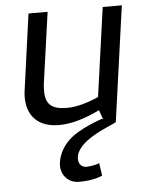

<svg xmlns="http://www.w3.org/2000/svg" viewBox="-53 -525 629 830"><g transform="rotate(-5 261.5 -110.0)"><path d="M260 162C261 84 407 36 437 19L507 -482H424L370 -96C318 -73 272 -61 232 -61C165 -61 140 -86 140 -141C140 -152 140 -164 142 -177L185 -482H102L57 -157C55 -145 54 -134 54 -123C54 -41 102 10 192 10C244 10 303 -7 369 -39L383 0H376C376 0 275 34 233 76C217 91 183 127 180 185C180 222 205 262 258 262C317 262 352 247 358 244L350 189C339 194 313 200 294 200C272 200 260 184 260 162Z"/></g></svg>

Font: Cantarell
Style: Oblique
Weight: 400
Italic angle: -8°
Designer: Dave Crossland
Version: Version 0.024